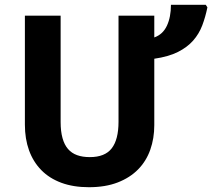

<svg xmlns="http://www.w3.org/2000/svg" viewBox="-20 -780 895 810"><path d="M630.9 -713.9V-622.1Q667 -634.8 684.1 -671.4Q701.2 -708 701.2 -759.8H848.1L855 -749Q846.7 -708.5 833.3 -672.9Q819.8 -637.2 794.9 -608.9Q770 -580.6 730.7 -560.8Q691.4 -541 630.9 -532.2V-252Q630.9 -196.3 614 -148.4Q597.2 -100.6 562.7 -65.4Q528.3 -30.3 476.6 -10.3Q424.8 9.8 355 9.8Q289.1 9.8 238.5 -9Q188 -27.8 154.1 -62.5Q120.1 -97.2 102.5 -145.8Q85 -194.3 85 -253.9V-713.9H235.8V-265.1Q235.8 -225.6 243.7 -197.5Q251.5 -169.4 266.8 -151.6Q282.2 -133.8 305.2 -125.5Q328.1 -117.2 358.9 -117.2Q422.9 -117.2 451.4 -154.3Q480 -191.4 480 -266.1V-713.9Z"/></svg>

Font: Droid Sans
Style: Bold
Weight: 700
Foundry: Ascender Corporation
Version: Version 1.00 build 112